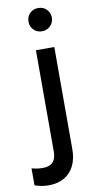

<svg xmlns="http://www.w3.org/2000/svg" viewBox="-158 -768 505 1034"><g transform="rotate(-10 94.0 -251.0)"><path d="M-54.7 210.9V118.2Q-25.9 127 5.9 127Q43 127 61 107.9Q79.1 88.9 79.1 50.8V-503.9H179.7V55.7Q179.7 107.9 160.6 146Q141.6 184.1 106 204.3Q70.3 224.6 21.5 224.6Q-19 224.6 -54.7 210.9ZM66.4 -661.1Q66.4 -689.5 84.5 -707.8Q102.5 -726.1 129.9 -725.6Q157.2 -726.1 175.5 -707.8Q193.8 -689.5 194.3 -662.1Q193.8 -635.3 175.5 -617.2Q157.2 -599.1 129.9 -598.6Q103 -598.6 84.7 -616.7Q66.4 -634.8 66.4 -661.1Z"/></g></svg>

Font: Wanted Sans Medium
Style: Regular
Weight: 500
Designer: Original Design by Kil Hyung-jin and Kang Hanbin, Wanted Lab, Inc; Hangeul from Source Han Sans by Jang Soo-young and Ka
Foundry: Wanted Lab, Inc.
Version: Version 1.001